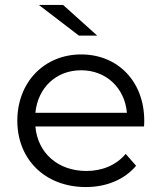

<svg xmlns="http://www.w3.org/2000/svg" viewBox="-20 -751 666 776"><path d="M123 -295C133 -397 207 -467 308 -467C409 -467 484 -396 493 -295ZM327 5C410 5 483 -25 530 -81L488 -129C449 -83 393 -60 329 -60C214 -60 132 -133 123 -240H562C563 -248 563 -257 563 -263C563 -422 456 -531 308 -531C159 -531 50 -419 50 -263C50 -107 162 5 327 5ZM235 -731H137L299 -607H373Z"/></svg>

Font: Montserrat-Alt1
Style: Regular
Weight: 400
Designer: Differentunic
Foundry: Differentunic
Version: Version 7.222